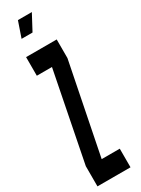

<svg xmlns="http://www.w3.org/2000/svg" viewBox="-245 -935 700 956"><g transform="rotate(-30 105.5 -457.5)"><path d="M68 -915 37 -825H100L148 -915ZM-3 0H187V-107H83L187 -628V-735H11V-628H98L-3 -116Z"/></g></svg>

Font: League Gothic Condensed
Style: Regular
Weight: 400
Width: 3
Designer: Tyler Finck
Foundry: The League of Moveable Type
Version: Version 1.001;PS 001.001;hotconv 1.0.56;makeotf.lib2.0.21325